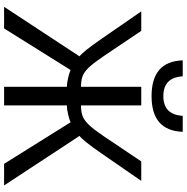

<svg xmlns="http://www.w3.org/2000/svg" viewBox="-7 -930 936 963"><g transform="rotate(90 461.5 -448.0)"><path d="M415 0V-314.9Q397 -314.9 369.9 -321.3Q342.8 -327.6 330.6 -333.5L122.1 0H13.7L262.2 -378.4Q238.8 -395.5 174.8 -487.8L36.6 -688H134.3L234.4 -539.1Q289.6 -456.1 312 -431.6Q335.4 -405.3 356.9 -395.5Q378.4 -385.7 415 -385.7V-688H508.3V-385.7Q544.9 -385.7 566.9 -396Q588.9 -406.2 612.8 -433.1Q637.7 -460.9 689 -539.1L789.1 -688H886.7L748.5 -487.8Q684.6 -395.5 661.1 -378.4L909.7 0H801.3L592.8 -333.5Q580.6 -327.6 554 -321.3Q527.3 -314.9 508.3 -314.9V0ZM461.4 -739.7Q287.6 -739.7 282.2 -896H362.3Q368.2 -798.8 461.4 -798.8Q554.7 -798.8 560.5 -896H640.6Q635.3 -739.7 461.4 -739.7Z"/></g></svg>

Font: Arimo
Style: Regular
Weight: 400
Designer: Steve Matteson
Foundry: Monotype Imaging Inc.
Version: Version 1.33